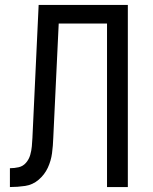

<svg xmlns="http://www.w3.org/2000/svg" viewBox="-20 -755 616 775"><path d="M20 0Q51 0 81.5 -4.5Q112 -9 136 -29.5Q160 -50 173 -78Q186 -106 190 -136.5Q194 -167 195 -198L217 -660H412V0H496V-735H136L111 -201V-200Q110 -182 108.5 -164.5Q107 -147 102 -129.5Q97 -112 85 -98Q73 -84 55.5 -80Q38 -76 20 -76Z"/></svg>

Font: Iosevka SS01 Extended
Style: Regular
Weight: 400
Width: 7
Monospace: yes
Designer: Belleve Invis
Foundry: Belleve Invis
Version: Version 3.4.7; ttfautohint (v1.8.3)